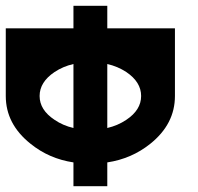

<svg xmlns="http://www.w3.org/2000/svg" viewBox="-20 -645 685 665"><path d="M234.4 -423.3Q198.2 -415 168.9 -395.5Q117.2 -360.8 117.2 -312.5Q117.2 -264.2 168.9 -230Q198.2 -210 234.4 -201.7ZM351.6 -423.3V-201.7Q387.7 -210 417.5 -230Q468.8 -264.2 468.8 -312.5Q468.8 -360.8 417.5 -395.5Q387.7 -415 351.6 -423.3ZM351.6 -546.9H585.9V-312.5Q585.9 -215.3 500.5 -147Q436 -95.2 351.6 -82.5V0H234.4V-82.5Q149.9 -95.2 85.9 -147Q0 -215.3 0 -312.5V-546.9H234.4V-625H351.6Z"/></svg>

Font: Leporid
Style: Regular
Weight: 400
Designer: GGBotNet
Foundry: GGBotNet
Version: 1.00